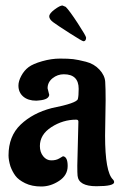

<svg xmlns="http://www.w3.org/2000/svg" viewBox="-20 -665 435 698"><path d="M207 -645 219 -640Q233 -626 263 -580Q293 -534 293 -528Q293 -522 290.5 -518.5Q288 -515 283.5 -515Q279 -515 233 -544.5Q187 -574 173 -584.5Q159 -595 159 -605.5Q159 -616 178.5 -630.5Q198 -645 207 -645ZM364 -300 362 -172Q362 -39 391 -12Q395 -8 395 -3Q395 12 330.5 12Q266 12 262 -26Q261 -35 261 -63L265 -223Q265 -230 257 -230Q209 -230 167 -203Q125 -176 125 -134Q125 -112 137 -97Q149 -82 166.5 -82Q184 -82 195.5 -89Q207 -96 209 -97Q226 -95 226 -61.5Q226 -28 195 -7.5Q164 13 130 13Q96 13 71.5 1Q47 -11 36 -26Q25 -41 18 -60Q11 -83 11 -100Q11 -170 55 -212Q99 -254 168 -272Q259 -290 263 -305Q266 -316 266 -342Q266 -395 212 -395Q189 -395 171 -380.5Q153 -366 153 -344L159 -320Q157 -303 123 -300L112 -299Q82 -299 64.5 -314Q47 -329 47 -354Q47 -370 57.5 -389.5Q68 -409 84 -421Q100 -433 133.5 -442.5Q167 -452 198 -452Q229 -452 246 -450Q263 -448 292.5 -440.5Q322 -433 341.5 -412Q361 -391 362.5 -367.5Q364 -344 364 -300Z"/></svg>

Font: Aladin
Style: Regular
Weight: 400
Designer: Angel Koziupa and Alejandro Paul
Foundry: Angel Koziupa and Alejandro Paul
Version: Version 1.000